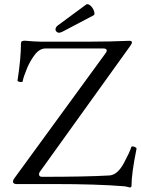

<svg xmlns="http://www.w3.org/2000/svg" viewBox="-20 -857 656 894"><path d="M558.1 10.3Q430.2 0 235.8 0H57.6Q40.5 0 40.5 -11.7Q40.5 -18.6 45.4 -24.9L472.7 -610.8Q477.1 -616.7 477.1 -621.1Q477.1 -631.3 461.9 -631.3H191.4Q164.1 -631.3 141.6 -601.6Q120.1 -572.8 106.9 -541.5Q97.7 -518.1 93 -505.4Q88.4 -492.7 85.4 -478Q85 -475.1 78.1 -475.1Q72.3 -475.1 66.7 -477.1Q61 -479 61.5 -481.4Q77.6 -585.4 77.6 -654.8Q77.6 -662.1 82 -664.8Q86.4 -667.5 95.7 -667.5Q143.6 -663.1 167.5 -663.1H402.3Q488.3 -663.1 582 -667Q594.2 -667 594.2 -660.2Q594.2 -653.8 587.4 -644.5L166 -57.6Q161.6 -51.8 161.6 -45.9Q161.6 -33.7 176.3 -33.7Q379.9 -33.7 488.8 -40Q527.3 -42 557.6 -99.1Q584 -148.4 591.3 -171.9Q591.8 -175.3 597.7 -175.3Q604 -175.3 610.1 -171.6Q616.2 -168 615.7 -164.1Q592.3 -49.3 592.3 8.3Q592.3 14.6 585 16.1Q568.4 11.2 558.1 10.3ZM271 -709.5Q261.2 -704.6 254.9 -704.6Q246.6 -704.6 240.7 -712.4Q238.3 -716.3 238.3 -719.7Q238.3 -725.1 241.5 -730.2Q244.6 -735.4 249.5 -738.8L381.3 -835.9Q383.3 -837.4 386.7 -837.4Q392.1 -837.4 398.2 -833.3Q404.3 -829.1 409.7 -821.3Q414.6 -814.5 417.2 -806.9Q419.9 -799.3 419.9 -793.9Q419.9 -788.1 416.5 -786.1Z"/></svg>

Font: JuniusX
Style: Regular
Weight: 400
Designer: Peter S. Baker
Foundry: Briery Creek Software
Version: Version 1.004